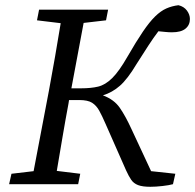

<svg xmlns="http://www.w3.org/2000/svg" viewBox="-20 -707 749 737"><path d="M464 -53 385 -232Q372 -262 361 -282Q350 -302 333.5 -312.5Q317 -323 284 -323H245L243 -310Q231 -246 220 -181Q209 -116 198 -51L288 -40L280 0H15L24 -40L109 -50L168 -360Q192 -489 213 -618L122 -629L130 -670H395L387 -629L301 -619L254 -368H292Q329 -368 356.5 -374.5Q384 -381 410.5 -407Q437 -433 469 -489Q503 -548 528.5 -585.5Q554 -623 575.5 -644Q597 -665 618.5 -674.5Q640 -684 665 -687Q686 -682 697.5 -666.5Q709 -651 709 -634Q709 -611 692 -597Q675 -583 640 -583Q627 -583 613.5 -584.5Q600 -586 588 -587Q569 -562 550.5 -533.5Q532 -505 504 -461Q470 -404 440.5 -378Q411 -352 375 -341Q418 -325 440 -293Q462 -261 484 -213L560 -50L653 -40L644 0Q630 4 604 7Q578 10 557 10Q527 10 510 3.5Q493 -3 483.5 -17Q474 -31 464 -53Z"/></svg>

Font: Source Serif Pro
Style: Italic
Weight: 400
Italic angle: -12°
Designer: Frank Grießhammer
Foundry: Adobe Systems Incorporated
Version: Version 3.001;hotconv 1.0.111;makeotfexe 2.5.65597